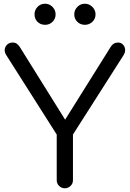

<svg xmlns="http://www.w3.org/2000/svg" viewBox="-20 -1009 695 1029"><path d="M327 0Q310 0 297 -12.5Q284 -25 284 -43V-288L14 -713Q3 -730 5.5 -745.5Q8 -761 19.5 -771Q31 -781 48 -781Q61 -781 69.5 -775Q78 -769 85 -759L350 -334H308L574 -759Q581 -770 590.5 -775.5Q600 -781 613 -781Q628 -781 638.5 -770.5Q649 -760 650.5 -744.5Q652 -729 642 -713L371 -288V-43Q371 -25 358 -12.5Q345 0 327 0ZM222 -876Q197 -876 181 -892Q165 -908 165 -932Q165 -955 181 -972Q197 -989 222 -989Q245 -989 261.5 -972Q278 -955 278 -932Q278 -908 261.5 -892Q245 -876 222 -876ZM435 -876Q411 -876 394.5 -892Q378 -908 378 -932Q378 -955 394.5 -972Q411 -989 435 -989Q458 -989 475 -972Q492 -955 492 -932Q492 -908 475 -892Q458 -876 435 -876Z"/></svg>

Font: Comfortaa Medium
Style: Regular
Weight: 500
Designer: Johan Aakerlund
Foundry: Johan Aakerlund
Version: Version 3.104; ttfautohint (v1.8.1.43-b0c9)